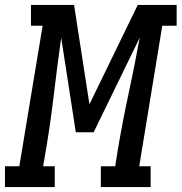

<svg xmlns="http://www.w3.org/2000/svg" viewBox="-62 -755 733 775"><path d="M-42 0V-84H16L110 -651H63V-735H237L299 -334L494 -735H651V-651H593L500 -84H546V0H345V-84H403L413 -147Q432 -261 456.5 -374.5Q481 -488 502 -603L316 -221H244L185 -603Q169 -489 155.5 -374.5Q142 -260 123 -147L112 -84H159V0Z"/></svg>

Font: Iosevka Slab Medium Extended
Style: Italic
Weight: 500
Width: 7
Italic angle: -9°
Monospace: yes
Designer: Belleve Invis
Foundry: Belleve Invis
Version: Version 11.1.0; ttfautohint (v1.8.3)